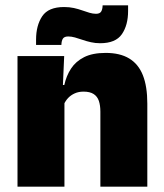

<svg xmlns="http://www.w3.org/2000/svg" viewBox="-20 -704 618 724"><path d="M358.5 0V-283Q358.5 -306.5 352.8 -323.5Q347 -340.5 333 -349.5Q319 -358.5 295 -358.5Q276.5 -358.5 262 -352Q247.5 -345.5 237.2 -334.8Q227 -324 221 -310.5L194 -383.5H222.5Q230 -418 247.8 -445.2Q265.5 -472.5 297.2 -488.5Q329 -504.5 378.5 -504.5Q432.5 -504.5 467.2 -483.5Q502 -462.5 518.8 -420.2Q535.5 -378 535.5 -313.5V0ZM46 0V-492.5H222L216.5 -366L223 -348V0ZM357.5 -541Q339.5 -541 322.8 -544.8Q306 -548.5 291 -553.8Q276 -559 262.5 -562.8Q249 -566.5 237.5 -566.5Q223 -566.5 217.5 -558.8Q212 -551 211.5 -535V-534.5H116V-554.5Q116 -608 139.2 -642.8Q162.5 -677.5 221.5 -677.5Q241.5 -677.5 258.5 -673.8Q275.5 -670 290 -664.8Q304.5 -659.5 317.5 -655.8Q330.5 -652 342 -652Q356 -652 361.2 -660Q366.5 -668 367 -683.5V-684H463V-662.5Q463 -609 439.5 -575Q416 -541 357.5 -541Z"/></svg>

Font: Anek Telugu Medium ExtraBold
Style: Regular
Weight: 800
Version: Version 1.003